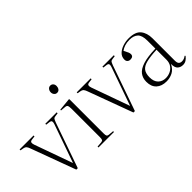

<svg xmlns="http://www.w3.org/2000/svg" viewBox="-39 -1256 1797 1797"><g transform="rotate(-45 859.0 -357.5)"><path d="M242 0 79 -442Q72 -463 62.5 -475.5Q53 -488 29 -492L0 -497V-509H185V-497L146 -492Q127 -489 124 -477.5Q121 -466 128 -445L263 -67H264L398 -448Q404 -466 401.5 -477.5Q399 -489 379 -492L340 -497V-509H491V-497L456 -492Q441 -490 435 -483.5Q429 -477 418 -448L261 0Z M624 -635Q606 -635 595 -648.5Q584 -662 584 -680Q584 -700 595.5 -714.5Q607 -729 625 -729Q643 -729 654 -716.5Q665 -704 665 -684Q665 -665 654.5 -650Q644 -635 624 -635ZM535 0V-12L587 -16Q603 -18 608 -26Q613 -34 613 -60V-427Q613 -465 607 -476.5Q601 -488 580 -489L532 -493L533 -503L658 -515L662 -511V-59Q662 -35 667 -26.5Q672 -18 687 -16L740 -11V0Z M998 0 835 -442Q828 -463 818.5 -475.5Q809 -488 785 -492L756 -497V-509H941V-497L902 -492Q883 -489 880 -477.5Q877 -466 884 -445L1019 -67H1020L1154 -448Q1160 -466 1157.5 -477.5Q1155 -489 1135 -492L1096 -497V-509H1247V-497L1212 -492Q1197 -490 1191 -483.5Q1185 -477 1174 -448L1017 0Z M1424 14Q1360 14 1323 -20Q1286 -54 1286 -118Q1286 -167 1312 -201.5Q1338 -236 1399 -255.5Q1460 -275 1566 -278V-383Q1566 -453 1536.5 -480.5Q1507 -508 1453 -508Q1417 -508 1389 -499Q1361 -490 1340 -474Q1357 -442 1362.5 -428.5Q1368 -415 1368 -403Q1368 -370 1328 -370Q1311 -370 1299.5 -380.5Q1288 -391 1288 -410Q1288 -448 1314 -473Q1340 -498 1378.5 -510.5Q1417 -523 1456 -523Q1544 -523 1579.5 -479.5Q1615 -436 1615 -365V-69Q1615 -41 1626 -29Q1637 -17 1658 -17Q1675 -17 1688.5 -23Q1702 -29 1712 -37L1718 -30Q1703 -10 1684.5 2Q1666 14 1642 14Q1610 14 1588.5 -5Q1567 -24 1568 -73Q1543 -24 1505.5 -5Q1468 14 1424 14ZM1441 -13Q1472 -13 1500.5 -26Q1529 -39 1547.5 -65.5Q1566 -92 1566 -131V-263Q1481 -259 1430.5 -246.5Q1380 -234 1358.5 -206Q1337 -178 1337 -126Q1337 -71 1366 -42Q1395 -13 1441 -13Z"/></g></svg>

Font: Display Extralight
Style: Regular
Weight: 200
Designer: Latin by Veronika Burian and Jose Scaglione. Greek by Irene Vlachou. Cyrillic by Vera Evstafieva.
Foundry: TypeTogether
Version: Version 3.002